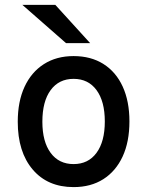

<svg xmlns="http://www.w3.org/2000/svg" viewBox="-20 -752 601 784"><path d="M280.5 12Q174.5 12 113.5 -59.8Q52.5 -131.5 52.5 -255Q52.5 -337.5 80.2 -397.5Q108 -457.5 159.2 -490.2Q210.5 -523 280.5 -523Q351 -523 402.2 -490.8Q453.5 -458.5 481 -398.5Q508.5 -338.5 508.5 -256Q508.5 -173 480.8 -113Q453 -53 402 -20.5Q351 12 280.5 12ZM280.5 -82Q340.5 -82 374.2 -128Q408 -174 408 -256Q408 -338 374.2 -384Q340.5 -430 280.5 -430Q220.5 -430 186.8 -384Q153 -338 153 -255Q153 -173.5 186.8 -127.8Q220.5 -82 280.5 -82ZM249.5 -576 71.5 -732H206L348 -576Z"/></svg>

Font: Overpass Medium
Style: Regular
Weight: 500
Designer: Delve Withrington, Dave Bailey, Thomas Jockin
Foundry: Delve Fonts LLC
Version: Version 4.000